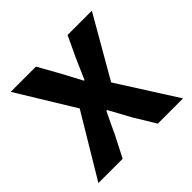

<svg xmlns="http://www.w3.org/2000/svg" viewBox="-144 -705 850 850"><g transform="rotate(-45 281.0 -280.0)"><path d="M16 0H168L220 -102C236 -136 251 -169 267 -201H272C290 -169 308 -135 326 -102L388 0H546L371 -275L535 -560H383L336 -460C323 -429 308 -397 295 -366H291C274 -397 257 -429 241 -460L185 -560H27L191 -292Z"/></g></svg>

Font: Genne Gothic Bold
Style: Regular
Weight: 700
Designer: Ryoko NISHIZUKA (kana & ideographs); Paul D. Hunt (Latin, Greek & Cyrillic); Wenlong ZHANG (bopomofo); Sandoll Communica
Foundry: Adobe Systems Incorporated
Version: Version 1.004;PS 1.004;hotconv 16.6.51;makeotf.lib2.5.65220